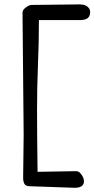

<svg xmlns="http://www.w3.org/2000/svg" viewBox="-20 -767 438 891"><path d="M89.8 -142.6 84.5 -707.5Q84.5 -719.7 95.2 -728.5Q113.3 -744.1 127 -744.1Q127 -744.1 350.1 -746.6Q381.3 -746.6 394 -727.1Q398.4 -720.2 398.4 -710.4Q398.4 -673.8 352.1 -673.8H160.6Q160.6 -570.3 156.2 -466.8Q151.9 -363.3 151.9 -258.1Q151.9 -152.8 154.3 30.3L333 27.3Q345.2 27.3 354 38.1Q369.6 56.2 369.6 73.7Q369.6 104.5 326.7 104.5L118.7 97.2Q99.1 97.2 93.3 86.2Q87.4 75.2 87.4 58.1Z"/></svg>

Font: RadleyRegular
Style: Regular
Weight: 400
Designer: vernon adams
Foundry: vernon adams
Version: Version 1.000;PS 001.001;hotconv 1.0.56